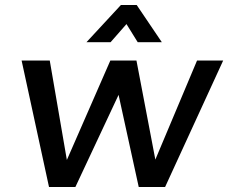

<svg xmlns="http://www.w3.org/2000/svg" viewBox="-20 -744 911 764"><path d="M175 0 66 -503H178L252 -73H231L419 -503H523L605 -73H583L764 -503H868L637 0H532L441 -416H475L280 0ZM324 -576 461 -724H524L624 -576H528L458 -689H519L420 -576Z"/></svg>

Font: Inclusive Sans Medium
Style: Italic
Weight: 500
Italic angle: -7°
Designer: Olivia King
Foundry: Olivia King
Version: Version 2.004